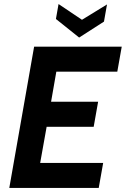

<svg xmlns="http://www.w3.org/2000/svg" viewBox="-20 -931 623 951"><path d="M149 -700H583L561 -576H259L233 -427H466L444 -303H211L179 -124H491L469 0H26ZM257 -837 270 -911 386 -833 510 -909 495 -824 372 -745Z"/></svg>

Font: Cabin
Style: Bold Italic
Weight: 700
Italic angle: -7°
Designer: Pablo Impallari
Foundry: Pablo Impallari. http://www.impallari.com Igino Marini. http://www.ikern.com
Version: Version 2.200